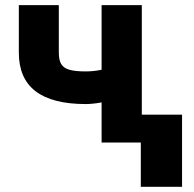

<svg xmlns="http://www.w3.org/2000/svg" viewBox="-20 -550 748 741"><path d="M527.3 -107.4H682.6V170.9H523.4V0H372.1V-154.8Q337.4 -148.4 310.5 -148.4Q52.7 -148.4 52.7 -346.7V-530.3H207V-346.7Q207 -318.4 216.1 -303Q225.1 -287.6 247.1 -281Q269 -274.4 310.5 -274.4Q341.8 -274.4 372.1 -280.8V-530.3H527.3Z"/></svg>

Font: Pretendard JP ExtraBold
Style: Regular
Weight: 800
Designer: Base glyphs from Inter by Rasmus Andersson; Hangeul glyphs from Noto Sans CJK(Source Han Sans) by Jang Soo-young and Kan
Foundry: Kil Hyung-jin
Version: Version 1.309